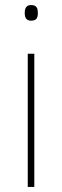

<svg xmlns="http://www.w3.org/2000/svg" viewBox="-20 -741 247 761"><path d="M103 -721C83 -721 78 -706 78 -690C78 -673 83 -659 103 -659C127 -659 130 -673 130 -690C130 -706 127 -721 103 -721ZM116 -528H90V0H116Z"/></svg>

Font: Noto Sans Meetei Mayek Thin
Style: Regular
Weight: 100
Designer: Monotype Design Team and Neelakash Kshetrimayum
Foundry: Monotype Imaging Inc.
Version: Version 2.002